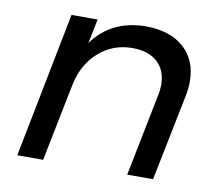

<svg xmlns="http://www.w3.org/2000/svg" viewBox="-65 -611 790 688"><g transform="rotate(10 330.5 -267.5)"><path d="M602 -367Q602 -341 596 -312L533 0H439L499 -301Q503 -318 503 -338Q503 -390 470.5 -420Q438 -450 379 -450Q309 -450 257.5 -405Q206 -360 190 -284L133 0H39L143 -529H238L220 -440Q286 -533 411 -535Q501 -535 551.5 -490Q602 -445 602 -367Z"/></g></svg>

Font: Gontserrat
Style: Italic
Weight: 400
Italic angle: -11.3°
Designer: Julieta Ulanovsky
Foundry: Julieta Ulanovsky
Version: Version 6.001